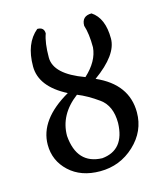

<svg xmlns="http://www.w3.org/2000/svg" viewBox="-100 -714 692 801"><g transform="rotate(-15 246.5 -314.0)"><path d="M234.9 8.3Q152.3 8.3 101.8 -38.8Q51.3 -85.9 51.3 -154.8Q51.3 -263.2 188 -341.8Q76.7 -398.9 76.7 -486.3Q76.7 -585.9 134.3 -633.3Q163.6 -633.3 163.6 -606Q149.9 -568.8 149.9 -505.4Q149.9 -433.1 276.4 -387.2Q334 -439.9 338.9 -499Q338.9 -558.1 326.7 -595.2Q326.7 -637.2 369.6 -637.2Q420.9 -603.5 420.9 -515.1Q420.9 -444.8 315.4 -369.1Q445.8 -311.5 445.8 -189.9Q445.8 -108.4 383.3 -50Q320.8 8.3 234.9 8.3ZM256.8 -42Q355 -51.3 358.4 -167.5Q358.4 -241.7 311.8 -275.1Q265.1 -308.6 223.1 -325.2Q138.7 -261.7 138.7 -169.9Q148.4 -45.4 256.8 -42Z"/></g></svg>

Font: Almanac
Style: Regular
Weight: 400
Designer: Eden's Almanac
Version: Version 3.501;March 28, 2021;FontCreator 13.0.0.2683 64-bit